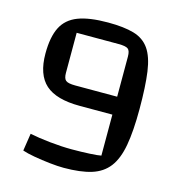

<svg xmlns="http://www.w3.org/2000/svg" viewBox="-100 -726 763 828"><g transform="rotate(15 282.0 -312.5)"><path d="M162 -562V-383Q162 -358 172.5 -349.5Q183 -341 215 -341H402V-520Q402 -546 391.5 -554Q381 -562 349 -562ZM55 -441Q55 -515 77 -558.5Q99 -602 148.5 -621Q198 -640 282 -640Q353 -640 397.5 -627Q442 -614 466.5 -579Q491 -544 500 -480Q509 -416 509 -314Q509 -216 497.5 -152Q486 -88 458 -51.5Q430 -15 381.5 0Q333 15 258 15Q232 15 195.5 11Q159 7 125 1Q91 -5 71 -12L83 -90Q121 -82 174 -76.5Q227 -71 271 -71Q314 -71 351.5 -73Q389 -75 402 -78V-261H256Q151 -261 103 -304Q55 -347 55 -441Z"/></g></svg>

Font: Changa
Style: Regular
Weight: 400
Designer: Eduardo Rodriguez Tunni
Foundry: Eduardo Rodriguez Tunni
Version: Version 3.003